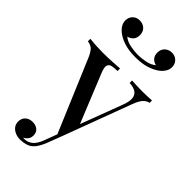

<svg xmlns="http://www.w3.org/2000/svg" viewBox="-307 -862 1117 1117"><g transform="rotate(45 251.0 -303.5)"><path d="M500 -516V-496Q481 -493 465 -476.5Q449 -460 434 -420L278 -2L254 22L59 -439Q40 -478 22.5 -486.5Q5 -495 -7 -495V-516Q18 -513 46 -511.5Q74 -510 104 -510Q138 -510 172.5 -512Q207 -514 237 -516V-495Q213 -495 194.5 -491.5Q176 -488 170.5 -472.5Q165 -457 180 -420L304 -115L297 -112L398 -380Q413 -420 410 -444.5Q407 -469 389 -481.5Q371 -494 336 -496V-516Q353 -515 367.5 -514.5Q382 -514 396 -513.5Q410 -513 424 -513Q446 -513 465.5 -514Q485 -515 500 -516ZM278 -2 242 92Q232 117 221.5 134Q211 151 199 162Q184 176 162 182Q140 188 118 188Q97 188 78.5 180.5Q60 173 48 158Q36 143 36 121Q36 95 53 79Q70 63 98 63Q123 63 140 76.5Q157 90 157 116Q157 134 147.5 147Q138 160 123 167Q126 168 129 168Q132 168 134 168Q162 168 184 149.5Q206 131 221 90L257 -6ZM386 -795Q412 -795 429 -778Q446 -761 446 -735Q446 -713 432 -693.5Q418 -674 397 -661Q374 -646 339 -635.5Q304 -625 253 -625Q203 -625 167.5 -635.5Q132 -646 110 -661Q89 -674 75 -693.5Q61 -713 61 -735Q61 -761 77.5 -778Q94 -795 121 -795Q147 -795 164.5 -779Q182 -763 182 -734Q182 -711 169.5 -696.5Q157 -682 136 -677Q157 -658 192 -651.5Q227 -645 253 -645Q280 -645 314.5 -651.5Q349 -658 371 -677Q350 -682 337.5 -696.5Q325 -711 325 -734Q325 -763 343 -779Q361 -795 386 -795Z"/></g></svg>

Font: Playfair Display Medium
Style: Regular
Weight: 500
Designer: Claus Eggers Sørensen
Foundry: Claus Eggers Sørensen
Version: Version 1.203